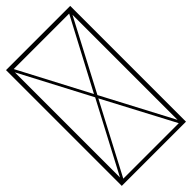

<svg xmlns="http://www.w3.org/2000/svg" viewBox="-238 -836 903 903"><g transform="rotate(-45 213.5 -385.0)"><path d="M0 -770H427V0H0ZM29 -748 213 -398 398 -748ZM398 -19 213 -369 29 -19ZM221 -383 405 -34V-733ZM22 -733V-34L206 -383Z"/></g></svg>

Font: Pomorsky Unicode
Style: Medium
Weight: 500
Version: 1.1